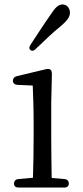

<svg xmlns="http://www.w3.org/2000/svg" viewBox="-20 -838 371 862"><path d="M43 -14C43 -2 50 4 63 4H269C282 4 289 -3 289 -14C289 -25 282 -33 270 -34L212 -39C211 -95 210 -175 210 -228V-379L213 -505C213 -515 211 -521 207 -525C203 -528 196 -530 185 -527L55 -496C44 -493 38 -486 38 -475C38 -464 46 -458 58 -457L127 -454C129 -405 131 -352 131 -287V-228C131 -175 130 -95 128 -40L62 -34C50 -33 43 -25 43 -14ZM117 -613C124 -608 131 -609 140 -618C144 -622 148 -626 152 -629C184 -660 215 -690 252 -720C281 -744 294 -762 294 -781C294 -805 277 -818 261 -818C243 -818 229 -806 207 -772C176 -728 148 -684 117 -637C110 -626 110 -619 117 -613Z"/></svg>

Font: 寒蝉锦书宋
Style: Regular
Weight: 400
Designer: 寒蝉锦书宋{Warren} 思源宋体{Ryoko NISHIZUKA 西塚涼子 (kana & ideographs); Frank Grießhammer (Latin, Greek & Cyrillic); Wenlong ZHANG 
Foundry: Adobe & ChillType
Version: Version 2.000;Glyphs 3.1.1 (3135)